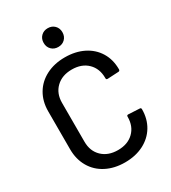

<svg xmlns="http://www.w3.org/2000/svg" viewBox="-218 -1017 1010 1136"><g transform="rotate(-30 287.0 -449.5)"><path d="M51 -221V-480Q51 -548 81.5 -599.5Q112 -651 167.5 -679.5Q223 -708 295 -708Q367 -708 422 -680.5Q477 -653 507.5 -603Q538 -553 538 -487V-486Q538 -481 535 -478Q532 -475 528 -475L452 -471Q442 -471 442 -480V-483Q442 -547 402 -586Q362 -625 295 -625Q228 -625 187.5 -586Q147 -547 147 -483V-217Q147 -153 187.5 -114Q228 -75 295 -75Q362 -75 402 -114Q442 -153 442 -217V-219Q442 -228 452 -228L528 -224Q538 -224 538 -214Q538 -148 507.5 -97.5Q477 -47 422 -19Q367 9 295 9Q223 9 167.5 -19.5Q112 -48 81.5 -100.5Q51 -153 51 -221ZM230 -844Q230 -872 248 -890Q266 -908 294 -908Q322 -908 340 -890Q358 -872 358 -844Q358 -816 340 -798Q322 -780 294 -780Q266 -780 248 -798Q230 -816 230 -844Z"/></g></svg>

Font: BarlowMedium
Style: Regular
Weight: 500
Designer: Jeremy Tribby
Foundry: Tribby Type
Version: Version 1.422